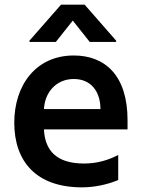

<svg xmlns="http://www.w3.org/2000/svg" viewBox="-20 -789 601 818"><path d="M290.1 -701.3 362.2 -610.4H474.8V-615.8L340.6 -769.2H240.1L105.5 -615.8V-610.4H218ZM523.4 -277C523.4 -468 427.2 -552.6 294.4 -552.6C132.1 -552.6 40.8 -425.1 40.8 -266.3C40.8 -100.9 134.6 9.2 329.2 9.2C382.8 9.2 437.9 -2.8 483.7 -22V-128.9C441.8 -106.5 392.4 -92.3 338.4 -92.3C216.6 -92.3 171.2 -151.6 167.3 -237.6H523.4ZM167.3 -324.2C170.5 -393.8 218 -452.4 294.4 -452.4C368.6 -452.4 407.7 -398.4 408 -324.2Z"/></svg>

Font: TID UI Semi Bold
Style: Regular
Weight: 600
Designer: The TID Project Authors
Foundry: Bakken & Bæck
Version: Version 1.001;hotconv 1.0.109;makeotfexe 2.5.65596